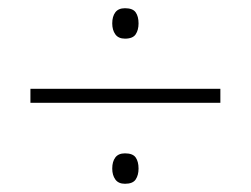

<svg xmlns="http://www.w3.org/2000/svg" viewBox="-20 -586 610 467"><path d="M284 -492Q268 -492 260.5 -502.5Q253 -513 253 -529Q253 -546 260.5 -556Q268 -566 284 -566Q303 -566 310 -556Q317 -546 317 -529Q317 -513 310 -502.5Q303 -492 284 -492ZM54 -336V-370H516V-336ZM284 -139Q268 -139 260.5 -149.5Q253 -160 253 -176Q253 -193 260.5 -203Q268 -213 284 -213Q303 -213 310 -203Q317 -193 317 -176Q317 -160 310 -149.5Q303 -139 284 -139Z"/></svg>

Font: Noto Sans Thai ExtraLight
Style: Regular
Weight: 200
Designer: Monotype Design Team
Foundry: Monotype Imaging Inc.
Version: Version 2.001; ttfautohint (v1.8.4.7-5d5b)